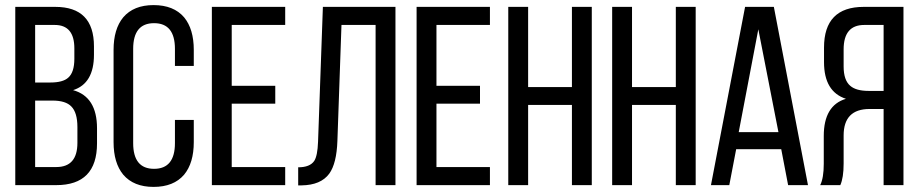

<svg xmlns="http://www.w3.org/2000/svg" viewBox="-20 -727 3608 754"><path d="M197 -700Q349 -700 349 -545V-512Q349 -399 267 -373Q361 -347 361 -223V-164Q361 0 201 0H40V-700ZM178 -403Q227 -403 248 -422Q272 -443 272 -496V-537Q272 -629 195 -629H118V-403ZM201 -71Q284 -71 284 -166V-228Q284 -285 260 -309Q238 -332 186 -332H118V-71Z M703 -659Q741 -613 741 -531V-468H667V-535Q667 -636 585 -636Q503 -636 503 -535V-165Q503 -64 585 -64Q667 -64 667 -165V-256H741V-169Q741 -87 703 -41Q662 7 583 7Q505 7 464 -41Q426 -87 426 -169V-531Q426 -613 464 -659Q505 -707 583 -707Q662 -707 703 -659Z M1061 -390V-320H890V-71H1100V0H812V-700H1100V-629H890V-390Z M1321 -629 1305 -174Q1302 -85 1273 -45Q1240 0 1164 1H1151V-70Q1197 -70 1214 -95Q1227 -115 1229 -170L1248 -700H1533V0H1455V-629Z M1865 -390V-320H1694V-71H1904V0H1616V-700H1904V-629H1694V-390Z M2054 -315V0H1976V-700H2054V-385H2226V-700H2304V0H2226V-315Z M2462 -315V0H2384V-700H2462V-385H2634V-700H2712V0H2634V-315Z M2871 -141 2844 0H2772L2906 -700H3019L3153 0H3075L3048 -141ZM2881 -208H3037L2958 -612Z M3395 -299Q3293 -299 3293 -195V-85Q3293 -29 3280 0H3201Q3215 -28 3215 -84V-193Q3215 -313 3302 -339Q3216 -367 3216 -483V-540Q3216 -700 3372 -700H3528V0H3450V-299ZM3374 -629Q3293 -629 3293 -533V-466Q3293 -412 3319 -390Q3342 -370 3391 -370H3450V-629Z"/></svg>

Font: Adderley Regular
Style: Regular
Weight: 400
Designer: gorohovskiy
Version: Version 1.003 November 13, 2017